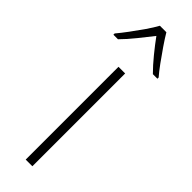

<svg xmlns="http://www.w3.org/2000/svg" viewBox="-286 -769 774 774"><g transform="rotate(45 101.5 -382.0)"><path d="M120 0H82V-529H120ZM120 -764Q133 -742 152.5 -713.5Q172 -685 192 -657.5Q212 -630 227 -613V-606H201Q176 -631 149.5 -663.5Q123 -696 102 -725Q80 -697 53.5 -664Q27 -631 2 -606H-24V-613Q-8 -632 12.5 -659.5Q33 -687 52 -714.5Q71 -742 83 -764Z"/></g></svg>

Font: Noto Sans Georgian SemiCondensed ExtraLight
Style: Regular
Weight: 200
Width: 4
Designer: Monotype Design Team, Akaki Razmadze
Foundry: Google LLC
Version: Version 2.005; ttfautohint (v1.8.4.7-5d5b)